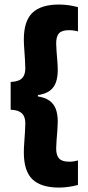

<svg xmlns="http://www.w3.org/2000/svg" viewBox="-20 -698 388 846"><path d="M323.5 -666.5V-559.5Q315.5 -562 305 -563.5Q294.5 -565 283 -565Q253 -565 240.2 -551.5Q227.5 -538 227.5 -507Q227.5 -494.5 229.2 -472Q231 -449.5 232.8 -426.8Q234.5 -404 234.5 -389Q234.5 -358.5 226.5 -335.5Q218.5 -312.5 199.5 -298.2Q180.5 -284 147 -279V-270L141 -274Q177 -269.5 197.5 -254.8Q218 -240 226.2 -216.8Q234.5 -193.5 234.5 -162Q234.5 -147.5 232.8 -124.5Q231 -101.5 229.2 -79.2Q227.5 -57 227.5 -43.5Q227.5 -13 240.8 0.8Q254 14.5 284.5 14.5Q296 14.5 306 12.8Q316 11 323.5 9V117Q305 122 283.5 125.2Q262 128.5 240 128.5Q161 128.5 123 92.2Q85 56 85 -27Q85 -43.5 86.8 -67.8Q88.5 -92 90 -116Q91.5 -140 91.5 -154Q91.5 -173.5 85.2 -186.5Q79 -199.5 65 -206.5Q51 -213.5 27 -214.5V-337Q51 -338 65 -344.8Q79 -351.5 85.2 -364.8Q91.5 -378 91.5 -397.5Q91.5 -412 90 -435.5Q88.5 -459 86.8 -483.5Q85 -508 85 -523.5Q85 -605.5 123 -641.8Q161 -678 240 -678Q262 -678 283.8 -674.8Q305.5 -671.5 323.5 -666.5Z"/></svg>

Font: Anek Gujarati
Style: Bold
Weight: 700
Version: Version 1.003